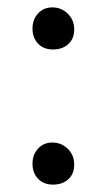

<svg xmlns="http://www.w3.org/2000/svg" viewBox="-20 -500 288 520"><path d="M181 -420.5Q181 -395 165 -380.5Q149 -366 123.5 -366Q98 -366 83 -382Q68 -398 68 -422.5Q68 -447 83 -463.5Q98 -480 122 -480Q146 -480 163.5 -463Q181 -446 181 -420.5ZM181 -54.5Q181 -29 165 -14.5Q149 0 123.5 0Q98 0 83 -16Q68 -32 68 -56.5Q68 -81 83 -97.5Q98 -114 122 -114Q146 -114 163.5 -97Q181 -80 181 -54.5Z"/></svg>

Font: Esteban
Style: Regular
Weight: 400
Designer: Angelica Diaz Rivera
Foundry: Angelica Diaz Rivera
Version: Version 1.002